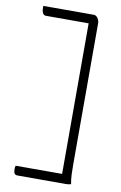

<svg xmlns="http://www.w3.org/2000/svg" viewBox="-100 -815 649 1031"><g transform="rotate(10 225.0 -299.5)"><path d="M50 -760H326Q332 -760 337.5 -756.5Q343 -753 347 -747Q351 -741 353.5 -734Q356 -727 356 -720Q356 -624 356 -527.5Q356 -431 356 -334.5Q356 -238 356 -141.5Q356 -45 356 51Q356 79 357 105Q358 131 363 157Q356 159 349.5 160Q343 161 336 161H72Q59 161 54.5 153Q50 145 50 128Q50 124 50.5 119.5Q51 115 53 111H306Q306 9 306 -94Q306 -197 306 -299.5Q306 -402 306 -505Q306 -608 306 -710H73Q62 -710 56 -720Q50 -730 50 -750Q50 -752 50 -755Q50 -758 50 -760Z"/></g></svg>

Font: Recursive Casual Light
Style: Regular
Weight: 300
Version: Version 1.047